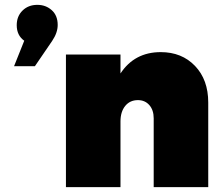

<svg xmlns="http://www.w3.org/2000/svg" viewBox="-20 -772 919 792"><path d="M134 -752Q169 -752 193.5 -730Q218 -708 218 -669Q218 -637 195 -603L124 -499H38L80 -604Q49 -626 49 -668Q49 -705 73 -728.5Q97 -752 134 -752ZM643 -557Q730 -557 784.5 -500Q839 -443 839 -349V0H614V-284Q614 -318 596 -338.5Q578 -359 549 -359Q516 -359 496.5 -335Q477 -311 477 -271V0H252V-547H477V-469Q535 -557 643 -557Z"/></svg>

Font: MontserratBlack
Style: Regular
Weight: 900
Designer: Julieta Ulanovsky
Foundry: Julieta Ulanovsky
Version: Version 4.000